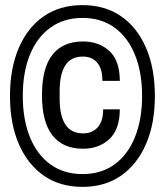

<svg xmlns="http://www.w3.org/2000/svg" viewBox="-20 -718 644 750"><path d="M302 12Q214 12 151 -32Q88 -76 53.5 -155.5Q19 -235 19 -343Q19 -451 53.5 -531Q88 -611 151 -654.5Q214 -698 302 -698Q390 -698 453 -654.5Q516 -611 550.5 -531Q585 -451 585 -343Q585 -235 550.5 -155.5Q516 -76 453 -32Q390 12 302 12ZM304 -137Q226 -137 185 -189Q144 -241 144 -346Q144 -453 185 -504.5Q226 -556 304 -556Q367 -556 407.5 -518.5Q448 -481 448 -402H380Q380 -450 359.5 -473.5Q339 -497 304 -497Q257 -497 235 -462.5Q213 -428 213 -362V-332Q213 -266 235.5 -231.5Q258 -197 305 -197Q340 -197 361.5 -220.5Q383 -244 383 -291H448Q448 -213 407.5 -175Q367 -137 304 -137ZM302 -38Q375 -38 427 -75.5Q479 -113 507 -182Q535 -251 535 -343Q535 -436 507 -504.5Q479 -573 427 -610.5Q375 -648 302 -648Q230 -648 177.5 -610.5Q125 -573 97 -504.5Q69 -436 69 -343Q69 -251 97 -182Q125 -113 177.5 -75.5Q230 -38 302 -38Z"/></svg>

Font: Archivo Narrow Medium
Style: Regular
Weight: 500
Designer: Hector Gatti
Foundry: Omnibus-Type
Version: Version 3.002